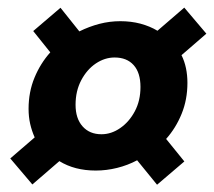

<svg xmlns="http://www.w3.org/2000/svg" viewBox="-20 -586 570 512"><path d="M66.3 -94.1 7.4 -163.5 72.5 -219.6Q64.9 -236.5 60.5 -255.5Q56.2 -274.5 56.2 -295.6Q56.2 -340.8 72 -378.9Q87.8 -417.1 114.1 -446.4L68.6 -503.2L141.3 -565.3L191.6 -502.3Q217.6 -515.2 245.1 -522.4Q272.7 -529.5 300.7 -529.5Q329.4 -529.5 354.5 -522.9Q379.6 -516.2 399.9 -504L471.4 -565.7L530.3 -496.2L464 -438.9Q472 -422.9 475.9 -404.3Q479.8 -385.6 479.8 -365.1Q479.8 -320.4 464.4 -282.6Q449 -244.7 423 -215.5L471.6 -155.5L398.8 -93.4L345.7 -158.6Q320.5 -145.2 292.1 -138.2Q263.7 -131.2 235.3 -131.2Q207.1 -131.2 182.8 -137.5Q158.6 -143.8 138.3 -156.3ZM250.5 -228Q276.8 -228 300.6 -244.5Q324.4 -260.9 339.5 -289.2Q354.6 -317.4 354.6 -354.1Q354.6 -392.2 336.4 -412.4Q318.2 -432.7 285.5 -432.7Q259.4 -432.7 235.5 -416.7Q211.7 -400.6 196.6 -372Q181.5 -343.3 181.5 -306.6Q181.5 -270.1 200.1 -249.1Q218.8 -228 250.5 -228Z"/></svg>

Font: Source Sans 3
Style: Italic
Weight: 200
Italic angle: -11°
Designer: Paul D. Hunt
Foundry: Adobe
Version: Version 3.046;hotconv 1.0.118;makeotfexe 2.5.65603